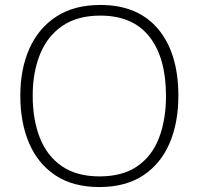

<svg xmlns="http://www.w3.org/2000/svg" viewBox="-20 -745 803 775"><path d="M700 -358Q700 -250 664.5 -167Q629 -84 558 -37Q487 10 381 10Q275 10 204 -37Q133 -84 97.5 -167Q62 -250 62 -359Q62 -467 99 -549.5Q136 -632 208 -678.5Q280 -725 385 -725Q537 -725 618.5 -627.5Q700 -530 700 -358ZM112 -359Q112 -262 141 -188.5Q170 -115 230 -74Q290 -33 382 -33Q474 -33 533.5 -73.5Q593 -114 621.5 -187.5Q650 -261 650 -358Q650 -512 583 -597Q516 -682 385 -682Q293 -682 232.5 -641Q172 -600 142 -527Q112 -454 112 -359Z"/></svg>

Font: Noto Kufi Arabic ExtraLight
Style: Regular
Weight: 200
Designer: Monotype Design Team, David Williams, Khaled Hosny
Foundry: Google LLC
Version: Version 2.109; ttfautohint (v1.8.4.7-5d5b)